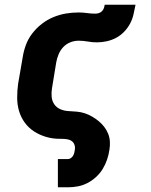

<svg xmlns="http://www.w3.org/2000/svg" viewBox="-20 -591 640 816"><path d="M226 205V85H269Q275 85 281 81Q287 77 290.5 71Q294 65 295.5 59Q297 53 298 46Q300 35 296.5 24.5Q293 14 284 8Q275 2 263.5 0.5Q252 -1 240 -1Q239 -1 237.5 -1Q236 -1 234 -1Q204 -1 176.5 -9Q149 -17 125.5 -32Q102 -47 85.5 -69.5Q69 -92 61 -119Q53 -146 53 -176Q53 -206 57 -235L76 -345Q80 -372 89.5 -398.5Q99 -425 116.5 -448Q134 -471 157 -489Q180 -507 206.5 -518Q233 -529 260 -533.5Q287 -538 314 -538Q332 -538 349.5 -535.5Q367 -533 385 -533Q393 -533 400.5 -535.5Q408 -538 413.5 -543.5Q419 -549 421.5 -556.5Q424 -564 425 -571H556Q552 -551 547.5 -530.5Q543 -510 533 -491Q523 -472 507.5 -456Q492 -440 473 -430Q454 -420 433 -415.5Q412 -411 392 -411Q372 -411 353 -414.5Q334 -418 314 -418Q296 -418 278.5 -411Q261 -404 248.5 -390.5Q236 -377 229 -360Q222 -343 219 -326L201 -216Q198 -198 199.5 -180Q201 -162 210.5 -148Q220 -134 236 -127Q252 -120 270 -119Q288 -118 306 -116.5Q324 -115 340.5 -109.5Q357 -104 371.5 -95.5Q386 -87 399 -76.5Q412 -66 422.5 -52.5Q433 -39 439.5 -23Q446 -7 447 11Q448 29 445 46Q442 67 435 87.5Q428 108 416.5 127Q405 146 388 161.5Q371 177 351.5 187Q332 197 311 201Q290 205 269 205Z"/></svg>

Font: Iosevka Slab Heavy Extended
Style: Italic
Weight: 900
Width: 7
Italic angle: -9°
Monospace: yes
Designer: Belleve Invis
Foundry: Belleve Invis
Version: Version 11.1.0; ttfautohint (v1.8.3)